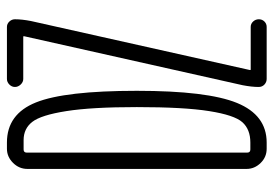

<svg xmlns="http://www.w3.org/2000/svg" viewBox="-135 -635 770 540"><g transform="rotate(-90 250.0 -365.0)"><path d="M280.3 -67.4 418 -681.6V-683.6Q418 -684.6 417 -684.6H297.9Q289.1 -684.6 282.2 -691.9Q275.4 -699.2 275.4 -708Q275.4 -716.8 282.2 -723.6Q289.1 -730.5 297.9 -730.5H444.3Q453.1 -730.5 459.5 -723.6Q465.8 -716.8 465.8 -708Q465.8 -688.5 460.9 -663.1L323.2 -47.9V-45.9Q323.2 -44.9 324.2 -44.9H444.3Q453.1 -44.9 459.5 -38.1Q465.8 -31.2 465.8 -22Q465.8 -12.7 459.5 -6.3Q453.1 0 444.3 0H297.9Q289.1 0 282.2 -6.3Q275.4 -12.7 275.4 -22.5Q275.4 -42 280.3 -67.4ZM90.8 -674.8V-54.7Q90.8 -45.9 99.6 -45.9H119.1Q156.2 -45.9 176.3 -68.4Q196.3 -90.8 207.5 -161.6Q218.8 -232.4 218.8 -365.2Q218.8 -492.2 207.5 -563.5Q196.3 -634.8 177.2 -659.2Q158.2 -683.6 126 -683.6H99.6Q90.8 -683.6 90.8 -674.8ZM101.6 0Q78.1 0 61.5 -17.1Q44.9 -34.2 44.9 -56.6V-672.9Q44.9 -696.3 62 -713.4Q79.1 -730.5 101.6 -730.5H119.1Q199.2 -730.5 231.9 -648.9Q264.6 -567.4 264.6 -365.2Q264.6 -167 230.5 -83.5Q196.3 0 119.1 0Z"/></g></svg>

Font: Rounded-X Mgen+ 2m light
Style: Regular
Weight: 200
Designer: [Source Han Sans]
Ryoko NISHIZUKA  (kana & ideographs); Paul D. Hunt (Latin, Greek & Cyrillic); Wenlong ZHANG  (bopomofo
Version: Version 1.059.20150602